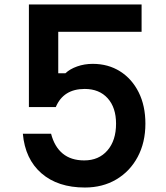

<svg xmlns="http://www.w3.org/2000/svg" viewBox="-20 -820 740 857"><path d="M109 -800H612V-678H240V-493H272Q292 -512 324.5 -523.5Q357 -535 394 -535Q463 -535 516 -501.5Q569 -468 599 -408Q629 -348 629 -268Q629 -184 594.5 -119.5Q560 -55 499 -19Q438 17 359 17Q238 17 165 -46.5Q92 -110 82 -223H208Q223 -165 260 -134.5Q297 -104 356 -104Q421 -104 459.5 -148.5Q498 -193 498 -268Q498 -340 460.5 -381.5Q423 -423 358 -423Q263 -423 229 -342H109Z"/></svg>

Font: Martian Mono Medium
Style: Regular
Weight: 500
Monospace: yes
Designer: Roman Shamin
Foundry: Evil Martians
Version: Version 1.000; ttfautohint (v1.8.4.7-5d5b)